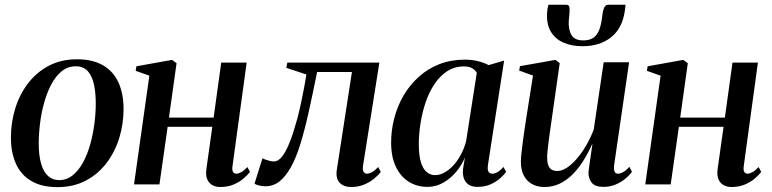

<svg xmlns="http://www.w3.org/2000/svg" viewBox="-20 -776 3249 808"><path d="M303.5 -526.5Q369.5 -526.5 413 -501.5Q456.5 -476.5 478.2 -429.5Q500 -382.5 500 -317Q500 -254 481.8 -195Q463.5 -136 428 -89.5Q392.5 -43 340.8 -15.8Q289 11.5 222 11.5Q156 11.5 112.5 -13.8Q69 -39 47.5 -86Q26 -133 26 -197Q26 -261.5 44.5 -320.8Q63 -380 99 -426.5Q135 -473 186.5 -499.8Q238 -526.5 303.5 -526.5ZM298.5 -497Q266 -497 240.5 -476.8Q215 -456.5 196.8 -422.5Q178.5 -388.5 166.5 -346.2Q154.5 -304 148.8 -259Q143 -214 143 -172.5Q143 -122.5 152.8 -88Q162.5 -53.5 181.8 -35.8Q201 -18 228.5 -18Q260.5 -18 285.8 -38.2Q311 -58.5 329.5 -92.5Q348 -126.5 359.8 -168.8Q371.5 -211 377.2 -255.2Q383 -299.5 383 -340.5Q383 -385 375.5 -420.2Q368 -455.5 349.8 -476.2Q331.5 -497 298.5 -497Z M958.5 -77.5Q956 -59 961 -52Q966 -45 973.5 -45Q983 -45 994.8 -51.2Q1006.5 -57.5 1021 -73L1032 -52.5Q1021.5 -39 1004.2 -24.2Q987 -9.5 962.5 0.8Q938 11 906.5 11Q889.5 11 875 3.8Q860.5 -3.5 852.8 -20Q845 -36.5 848.5 -64.5L873.5 -242.5H685.5L651 0H544L608.5 -457.5L551 -478L554 -497L704 -524L723 -510L691 -281H879L911 -512.5H1018Z M1507.5 -77.5Q1505 -58.5 1510.8 -51.8Q1516.5 -45 1523.5 -45Q1533 -45 1545 -51.2Q1557 -57.5 1571.5 -73L1582.5 -52.5Q1572 -38.5 1554 -23.8Q1536 -9 1511.8 1Q1487.5 11 1458 11Q1426 11 1409 -7.5Q1392 -26 1397.5 -62L1461 -473H1314.5Q1296 -380.5 1279 -304.2Q1262 -228 1244 -169.8Q1226 -111.5 1204.5 -73Q1181.5 -32.5 1155.8 -12.2Q1130 8 1096 8Q1083.5 8 1069.2 4.2Q1055 0.5 1051 -3L1084.5 -109.5Q1088.5 -107.5 1096.8 -104.5Q1105 -101.5 1114.8 -99Q1124.5 -96.5 1132.5 -96.5Q1150 -96.5 1165 -114.8Q1180 -133 1192.2 -160.8Q1204.5 -188.5 1214 -218.8Q1223.5 -249 1230.5 -274Q1239.5 -308.5 1247 -343.5Q1254.5 -378.5 1260.2 -409.5Q1266 -440.5 1269.5 -462.5L1185 -490.5L1189 -512.5H1576.5Z M2033.5 -82.5Q2030.5 -61 2036 -53Q2041.5 -45 2052 -45Q2061.5 -45 2073.8 -51.8Q2086 -58.5 2098.5 -73.5L2110 -53Q2101.5 -40.5 2084.5 -25.5Q2067.5 -10.5 2043.8 0Q2020 10.5 1990 10.5Q1955.5 10.5 1940.2 -10.2Q1925 -31 1928.5 -64.5L1936.5 -113.5Q1924 -82 1900.2 -53.5Q1876.5 -25 1845.5 -7.2Q1814.5 10.5 1779 10.5Q1735 10.5 1700.2 -11.2Q1665.5 -33 1645.8 -74.5Q1626 -116 1626 -176Q1626 -228 1639.2 -278.8Q1652.5 -329.5 1678.2 -373.8Q1704 -418 1741.8 -452.2Q1779.5 -486.5 1828.5 -505.8Q1877.5 -525 1937 -525Q1965.5 -525 1990.8 -518.8Q2016 -512.5 2036.5 -502L2101.5 -521ZM1986.5 -469.5Q1980.5 -481 1967 -488.8Q1953.5 -496.5 1932.5 -496.5Q1893 -496.5 1862.2 -476.5Q1831.5 -456.5 1808.8 -422.8Q1786 -389 1771.5 -346.2Q1757 -303.5 1749.8 -258Q1742.5 -212.5 1742.5 -169.5Q1742.5 -122.5 1751.2 -93.8Q1760 -65 1775.5 -52Q1791 -39 1811 -39Q1830.5 -39 1850.2 -49.8Q1870 -60.5 1887.8 -79.8Q1905.5 -99 1919.5 -125Q1933.5 -151 1941.5 -181.5Z M2272 11Q2240.5 11 2218.2 -1.8Q2196 -14.5 2184 -38Q2172 -61.5 2172 -95Q2172 -108.5 2174.5 -132.5Q2177 -156.5 2180.8 -184.2Q2184.5 -212 2188.2 -236.2Q2192 -260.5 2194 -274.5L2223 -458L2165 -479L2168 -497.5L2317.5 -524L2335.5 -510.5L2302.5 -279Q2300 -261 2296.5 -237Q2293 -213 2289.8 -188.5Q2286.5 -164 2284.5 -144Q2282.5 -124 2282.5 -114Q2282.5 -94.5 2286.8 -81.8Q2291 -69 2300.5 -62.8Q2310 -56.5 2325 -56.5Q2351 -56.5 2379.2 -80Q2407.5 -103.5 2433.8 -143Q2460 -182.5 2478.5 -230L2520.5 -514H2627.5L2564.5 -81.5Q2562 -64 2566.2 -54.5Q2570.5 -45 2580.5 -45Q2590.5 -45 2603 -52Q2615.5 -59 2628.5 -74L2639.5 -53.5Q2629.5 -38.5 2611.5 -23.8Q2593.5 -9 2570.2 0.8Q2547 10.5 2519.5 10.5Q2484 10.5 2470.2 -7.2Q2456.5 -25 2456.5 -48.5Q2456.5 -52.5 2458.2 -66.2Q2460 -80 2462.8 -98.5Q2465.5 -117 2468.2 -135.8Q2471 -154.5 2473 -168.5H2471.5Q2455.5 -132.5 2435.2 -100Q2415 -67.5 2390 -42.5Q2365 -17.5 2335.5 -3.2Q2306 11 2272 11ZM2363.5 -756Q2374 -756 2376 -746.2Q2378 -736.5 2376.5 -721.5Q2376.5 -714.5 2375.2 -705Q2374 -695.5 2373.5 -688.5Q2371.5 -652.5 2384.5 -629.2Q2397.5 -606 2435 -606Q2464.5 -606 2480.8 -619.8Q2497 -633.5 2504.5 -658Q2512 -682.5 2515 -713.5Q2517 -731 2522.5 -743.5Q2528 -756 2540 -756H2612Q2612 -751.5 2611.5 -745.5Q2611 -739.5 2609 -727Q2598 -655.5 2550.8 -618.5Q2503.5 -581.5 2431.5 -581.5Q2385 -581.5 2350 -597.2Q2315 -613 2297 -644.8Q2279 -676.5 2282.5 -724Q2283 -732 2284.2 -740Q2285.5 -748 2288 -756Z M3110 -77.5Q3107.5 -59 3112.5 -52Q3117.5 -45 3125 -45Q3134.5 -45 3146.2 -51.2Q3158 -57.5 3172.5 -73L3183.5 -52.5Q3173 -39 3155.8 -24.2Q3138.5 -9.5 3114 0.8Q3089.5 11 3058 11Q3041 11 3026.5 3.8Q3012 -3.5 3004.2 -20Q2996.5 -36.5 3000 -64.5L3025 -242.5H2837L2802.5 0H2695.5L2760 -457.5L2702.5 -478L2705.5 -497L2855.5 -524L2874.5 -510L2842.5 -281H3030.5L3062.5 -512.5H3169.5Z"/></svg>

Font: Merriweather 120pt Medium
Style: Italic
Weight: 500
Italic angle: -7.8°
Version: Version 2.101